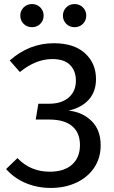

<svg xmlns="http://www.w3.org/2000/svg" viewBox="-20 -914 561 946"><path d="M10 -81 66 -135Q130 -68 225 -68Q296 -68 335 -103Q374 -138 374 -199Q374 -260 335.5 -292.5Q297 -325 222 -325H156L169 -403H223Q283 -403 318.5 -433.5Q354 -464 354 -517Q354 -564 325.5 -593.5Q297 -623 238 -623Q156 -623 78 -559L28 -616Q124 -701 245 -701Q345 -701 399 -651.5Q453 -602 453 -525Q453 -462 417 -422.5Q381 -383 318 -369Q386 -362 431 -318Q476 -274 476 -198Q476 -136 444.5 -88.5Q413 -41 357 -14.5Q301 12 230 12Q165 12 108 -11.5Q51 -35 10 -81ZM195 -837Q195 -813 178.5 -796.5Q162 -780 138 -780Q113 -780 96.5 -796.5Q80 -813 80 -837Q80 -861 96.5 -877.5Q113 -894 138 -894Q162 -894 178.5 -877.5Q195 -861 195 -837ZM405 -837Q405 -813 388.5 -796.5Q372 -780 347 -780Q323 -780 306.5 -796.5Q290 -813 290 -837Q290 -861 306.5 -877.5Q323 -894 347 -894Q372 -894 388.5 -877.5Q405 -861 405 -837Z"/></svg>

Font: FiraGO
Style: Regular
Weight: 400
Designer: bBox Type
Foundry: bBox Type GmbH
Version: Version 1.001;April 20, 2020;FontCreator 12.0.0.2555 64-bit